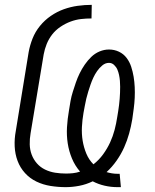

<svg xmlns="http://www.w3.org/2000/svg" viewBox="-20 -763 640 791"><path d="M464 8Q437 8 411 2Q385 -4 362 -16Q335 -3 306.5 2.5Q278 8 251 8Q219 8 188 3Q157 -2 130 -15Q103 -28 83 -50Q63 -72 52.5 -100Q42 -128 40.5 -159.5Q39 -191 45 -223L98 -548Q103 -576 114 -604Q125 -632 144.5 -656Q164 -680 189.5 -697.5Q215 -715 243 -725Q271 -735 300 -739Q329 -743 358 -743L357 -687Q335 -687 313.5 -684.5Q292 -682 270.5 -674Q249 -666 229 -652.5Q209 -639 195 -621Q181 -603 172.5 -582Q164 -561 160 -539L106 -214Q102 -191 102.5 -168.5Q103 -146 110.5 -126Q118 -106 132 -90Q146 -74 165.5 -64.5Q185 -55 207 -51.5Q229 -48 252 -48Q266 -48 280.5 -49.5Q295 -51 310 -56Q289 -80 276.5 -110Q264 -140 259 -172.5Q254 -205 256 -239Q258 -273 264 -307Q267 -327 270.5 -346.5Q274 -366 280 -385Q286 -404 292.5 -423Q299 -442 308 -460.5Q317 -479 329 -496.5Q341 -514 356 -528.5Q371 -543 390 -551Q409 -559 429 -559Q451 -559 470 -550Q489 -541 501.5 -524.5Q514 -508 520.5 -488Q527 -468 530.5 -447Q534 -426 535 -404Q536 -382 535 -360Q534 -338 531 -316Q528 -294 525 -272Q520 -242 512 -213Q504 -184 491.5 -156Q479 -128 460.5 -101.5Q442 -75 419 -54Q429 -51 440.5 -49Q452 -47 464 -47H473L478 8ZM365 -86Q388 -104 405 -127.5Q422 -151 433.5 -176Q445 -201 452 -227.5Q459 -254 463 -281Q465 -293 467 -305.5Q469 -318 470.5 -330.5Q472 -343 473 -355.5Q474 -368 474.5 -380.5Q475 -393 475 -405.5Q475 -418 474 -430Q473 -442 470.5 -454Q468 -466 463.5 -476.5Q459 -487 450 -495.5Q441 -504 429 -504Q414 -504 401.5 -493.5Q389 -483 380 -470Q371 -457 364.5 -443Q358 -429 353 -414.5Q348 -400 343.5 -385.5Q339 -371 335.5 -356.5Q332 -342 329.5 -327.5Q327 -313 324 -298Q319 -269 317.5 -240Q316 -211 320.5 -183.5Q325 -156 335.5 -130.5Q346 -105 365 -86Z"/></svg>

Font: Iosevka HT Light Extended
Style: Italic
Weight: 300
Width: 7
Italic angle: -9°
Monospace: yes
Designer: Belleve Invis
Foundry: Belleve Invis
Version: Version 32.3.0; ttfautohint (v1.8.4)